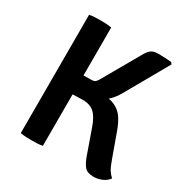

<svg xmlns="http://www.w3.org/2000/svg" viewBox="-160 -820 927 960"><g transform="rotate(30 303.0 -340.5)"><path d="M85 -683Q100 -686 118 -686.8Q136 -687.5 148.5 -687.5Q162.5 -687.5 180 -686.8Q197.5 -686 212.5 -683V0Q197.5 3 180 3.8Q162.5 4.5 148.5 4.5Q136 4.5 118 3.8Q100 3 85 0ZM593.5 -32Q581 -13 557 -2.8Q533 7.5 508 7.5Q472 7.5 456 -11.5Q440 -30.5 427 -68L379.5 -203Q361 -256 336.5 -277.5Q312 -299 271 -299Q252.5 -299 221 -297.5Q189.5 -296 147.5 -292.5V-373.5H329.5Q383.5 -373.5 415 -358.2Q446.5 -343 464.8 -315.5Q483 -288 496.5 -250L546 -113Q559 -76.5 568.8 -61Q578.5 -45.5 593.5 -32ZM412.5 -639Q425.5 -663.5 439.8 -675.5Q454 -687.5 483.5 -687.5Q499.5 -687.5 519.5 -686.5Q539.5 -685.5 558.5 -683.5L566 -674L426.5 -428Q402 -383 364.2 -357.2Q326.5 -331.5 267 -331.5H147.5V-404Q173.5 -405.5 202.2 -406Q231 -406.5 256.5 -407Q273 -407 280.5 -413.5Q288 -420 297 -437Z"/></g></svg>

Font: Signika Negative Light SemiBold
Style: Regular
Weight: 600
Version: Version 2.001